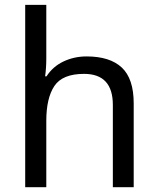

<svg xmlns="http://www.w3.org/2000/svg" viewBox="-20 -780 658 800"><path d="M172.9 -759.8V-537.1Q172.9 -497.1 168 -461.9H173.8Q200.2 -502.9 244.6 -523.9Q289.1 -544.9 340.8 -544.9Q438 -544.9 487.5 -498.5Q537.1 -452.1 537.1 -349.1V0H450.2V-342.8Q450.2 -472.2 330.1 -472.2Q240.2 -472.2 206.5 -421.6Q172.9 -371.1 172.9 -276.9V0H85V-759.8Z"/></svg>

Font: Defago Noto Sans
Style: Regular
Weight: 400
Designer: John M. Durdin
Foundry: Lao IT Dev Co., Ltd.
Version: Version 1.000 2007 initial release